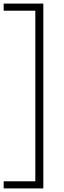

<svg xmlns="http://www.w3.org/2000/svg" viewBox="-40 -828 356 1068"><path d="M-19.5 220V180.5H156.5V-768.5H-19.5V-808H201V220Z"/></svg>

Font: Encode Sans SmCnd XLt
Style: Regular
Weight: 200
Width: 4
Designer: Multiple Designers
Foundry: Impallari Type
Version: Version 3.002; ttfautohint (v1.8.3) -l 8 -r 50 -G 200 -x 14 